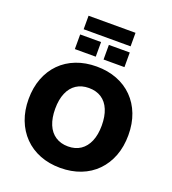

<svg xmlns="http://www.w3.org/2000/svg" viewBox="-177 -1152 1162 1295"><g transform="rotate(20 403.5 -504.0)"><path d="M404 11Q324 11 258 -15Q192 -41 144.5 -89.5Q97 -138 71.5 -205Q46 -272 46 -353Q46 -435 71.5 -502Q97 -569 144.5 -617Q192 -665 258 -690.5Q324 -716 404 -716Q484 -716 550 -690.5Q616 -665 663.5 -617Q711 -569 736.5 -502.5Q762 -436 762 -354Q762 -271 736.5 -204Q711 -137 663.5 -88.5Q616 -40 550 -14.5Q484 11 404 11ZM404 -143Q457 -143 494 -168Q531 -193 551 -240Q571 -287 571 -353Q571 -419 551.5 -466Q532 -513 494.5 -537.5Q457 -562 404 -562Q352 -562 314.5 -537.5Q277 -513 257 -466Q237 -419 237 -353Q237 -287 256.5 -240Q276 -193 314 -168Q352 -143 404 -143ZM234 -922V-1019H571V-922ZM224 -776V-881H374V-776ZM430 -776V-881H580V-776Z"/></g></svg>

Font: Nunito Sans 12pt Black
Style: Regular
Weight: 900
Designer: Vernon Adams
Foundry: Vernon Adams
Version: Version 3.101;gftools[0.9.27]